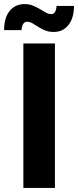

<svg xmlns="http://www.w3.org/2000/svg" viewBox="-49 -917 381 937"><path d="M65 0V-705H219V0ZM213 -761Q190 -761 171.5 -768.5Q153 -776 137.5 -786Q122 -796 109 -803.5Q96 -811 83 -811Q71 -811 64 -800Q57 -789 56 -770H-29Q-29 -830 -2 -863.5Q25 -897 71 -897Q94 -897 112 -889.5Q130 -882 146 -872.5Q162 -863 175 -855.5Q188 -848 201 -848Q213 -848 219.5 -858.5Q226 -869 227 -888H312Q312 -829 285 -795Q258 -761 213 -761Z"/></svg>

Font: TikTok Sans 24pt
Style: Bold
Weight: 700
Version: Version 4.000